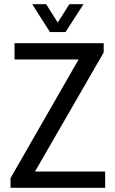

<svg xmlns="http://www.w3.org/2000/svg" viewBox="-20 -891 545 911"><path d="M133 -871H199L254 -784L309 -871H376L291 -739H217ZM30 0V-46L353 -609H49V-686H472V-642L146 -77H479V0Z"/></svg>

Font: Archivo Condensed
Style: Regular
Weight: 400
Width: 3
Designer: Hector Gatti
Foundry: Omnibus-Type
Version: Version 2.001; ttfautohint (v1.8.3)